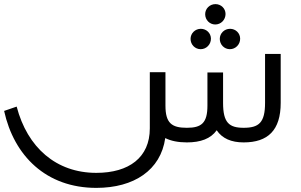

<svg xmlns="http://www.w3.org/2000/svg" viewBox="-27 -692 1464 933"><path d="M1019 -573C1047 -573 1069 -596 1069 -624C1069 -651 1047 -672 1020 -672C992 -672 970 -650 970 -623C970 -595 992 -573 1019 -573ZM948 -453C976 -453 998 -476 998 -504C998 -531 976 -552 949 -552C921 -552 899 -530 899 -503C899 -475 921 -453 948 -453ZM1041 -503C1041 -475 1063 -453 1090 -453C1118 -453 1140 -476 1140 -504C1140 -531 1118 -552 1091 -552C1063 -552 1041 -530 1041 -503ZM1261 -430V-192C1261 -96 1231 -71 1157 -71C1086 -71 1057 -96 1057 -192V-340H981V-179C981 -94 952 -71 881 -71C807 -71 777 -94 777 -179V-341H701V-68C701 73 600 148 441 148C246 148 106 25 54 -174L-7 -153C41 65 197 221 441 221C624 221 754 135 776 -21C804 -7 839 0 881 0C948 0 997 -18 1026 -59C1053 -19 1097 0 1157 0C1275 0 1337 -59 1337 -192V-430Z"/></svg>

Font: Juman Normal
Style: Regular
Weight: 300
Designer: Bandar Raffah (Arabic) Julieta Ulanovsky (Latin)
Foundry: Caramella
Version: Version 5.022;PS 005.022;hotconv 1.0.88;makeotf.lib2.5.64775